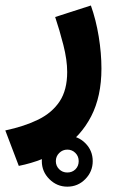

<svg xmlns="http://www.w3.org/2000/svg" viewBox="-46 -346 434 709"><path d="M108.4 249Q108.4 210 136.2 182.6Q164.1 155.3 202.6 155.3Q241.7 155.3 269 182.6Q296.4 210 296.4 249Q296.4 287.6 269 315.4Q241.7 343.3 202.6 343.3Q164.1 343.3 136.2 315.4Q108.4 287.6 108.4 249ZM160.2 249Q160.2 266.6 172.4 278.8Q184.6 291 202.6 291Q220.7 291 232.7 279.1Q244.6 267.1 244.6 249Q244.6 231 232.4 218.8Q220.2 206.5 202.6 206.5Q185.1 206.5 172.6 219Q160.2 231.4 160.2 249ZM23.4 266.6 -26.4 135.7Q44.4 120.6 95.5 95.5Q146.5 70.3 174.3 28.3Q202.1 -13.7 202.1 -80.1Q202.1 -124.5 188 -179.9Q173.8 -235.4 157.7 -283.2L289.6 -325.7Q308.6 -272.5 318.6 -210.9Q328.6 -149.4 328.6 -92.8Q328.6 9.8 290.8 83.3Q252.9 156.7 184.3 202.4Q115.7 248 23.4 266.6Z"/></svg>

Font: Vazirmatn FD ExtraBold
Style: Regular
Weight: 800
Designer: Saber Rastikerdar
Foundry: Saber Rastikerdar
Version: Version 33.003